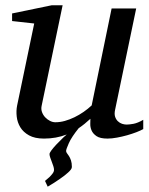

<svg xmlns="http://www.w3.org/2000/svg" viewBox="-20 -514 567 729"><path d="M523.9 -23.9Q514.6 -18.6 498.3 -12.2Q481.9 -5.9 462.9 -0.5Q443.8 4.9 424.1 8.5Q404.3 12.2 388.2 12.2Q359.9 12.2 346.2 2.7Q332.5 -6.8 327.4 -19.3Q322.3 -31.7 322.8 -44.4Q323.2 -57.1 323.2 -63Q301.3 -42.5 278.8 -27.3Q252 5.9 241.5 29.3Q231 52.7 231 59.1Q231 63.5 234.4 67.9Q237.8 72.3 241.9 78.6Q246.1 85 249.5 95Q252.9 105 252.9 120.1Q252.9 124.5 249 129.9Q245.1 135.3 238.5 141.1Q231.9 147 223.9 153.3Q215.8 159.7 207 165.5Q187 179.7 161.1 194.8L150.9 172.9Q160.2 165.5 168 158.2Q174.3 151.9 179.7 144.8Q185.1 137.7 185.1 130.9Q185.1 124.5 182.4 116.5Q179.7 108.4 176.5 100.1Q173.3 91.8 170.7 84.2Q168 76.7 168 70.8Q168 66.9 175 57.1Q182.1 47.4 193.8 34.9Q205.6 22.5 220.2 8.3Q226.6 2 233.4 -3.4Q193.4 12.2 147 12.2Q112.3 12.2 90.3 0Q68.4 -12.2 57.1 -30.8Q45.9 -49.3 43.5 -71.3Q41 -93.3 44.9 -112.8L109.9 -424.8L25.9 -434.1V-462.9L176.8 -494.1H217.8L138.2 -112.8Q135.3 -100.1 139.4 -88.6Q143.6 -77.1 151.6 -68.6Q159.7 -60.1 169.9 -54.9Q180.2 -49.8 189.9 -49.8Q208 -49.8 226.3 -54.9Q244.6 -60.1 262.7 -68.8Q280.8 -77.6 297.4 -89.1Q314 -100.6 328.1 -113.8L403.8 -481.9H497.1L417 -97.2Q413.6 -81.5 417 -71Q420.4 -60.5 427.5 -53.7Q434.6 -46.9 443.6 -43.9Q452.6 -41 460.9 -41Q470.7 -41 486.8 -43.9Q502.9 -46.9 523.9 -59.1Z"/></svg>

Font: Charis SIL
Style: Italic
Weight: 400
Italic angle: -11°
Foundry: SIL International
Version: Version 4.112